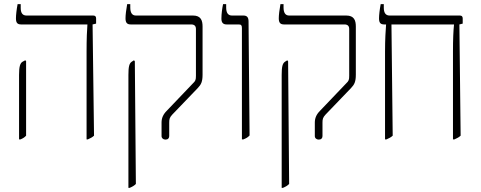

<svg xmlns="http://www.w3.org/2000/svg" viewBox="-20 -667 2323 927"><path d="M398 6H404C416 1 427 -5 434 -12L427 -549L444 -553V-578C444 -588 439 -592 430 -592H108C89 -592 80 -604 80 -629V-647H65C60 -621 57 -594 57 -579C57 -558 63 -549 82 -549H402V-548C400 -523 398 -481 398 -416ZM72 6H79C91 1 99 -4 106 -12V-372L102 -376L89 -369C77 -362 72 -345 72 -305Z M779 7C791 7 797 0 797 -10V-75C797 -92 799 -100 812 -114L935 -242C951 -259 958 -272 958 -307V-539C958 -568 950 -592 912 -592H636C618 -592 609 -605 609 -631V-647H594C589 -620 586 -594 586 -579C586 -559 592 -549 611 -549H903C918 -549 926 -542 926 -527V-301C926 -282 924 -276 911 -264L785 -132C767 -114 760 -96 760 -75V-10C760 0 768 7 779 7ZM600 240H606C618 235 629 229 636 221L631 -371L627 -376L616 -369C604 -361 600 -345 600 -305Z M1148 6H1155C1168 1 1177 -4 1185 -13L1180 -563C1180 -583 1173 -592 1155 -592H1100C1081 -592 1072 -605 1072 -631V-647H1057C1053 -628 1049 -601 1049 -577C1049 -558 1057 -549 1074 -549H1133C1145 -549 1148 -544 1148 -531Z M1519 7C1531 7 1537 0 1537 -10V-75C1537 -92 1539 -100 1552 -114L1675 -242C1691 -259 1698 -272 1698 -307V-539C1698 -568 1690 -592 1652 -592H1376C1358 -592 1349 -605 1349 -631V-647H1334C1329 -620 1326 -594 1326 -579C1326 -559 1332 -549 1351 -549H1643C1658 -549 1666 -542 1666 -527V-301C1666 -282 1664 -276 1651 -264L1525 -132C1507 -114 1500 -96 1500 -75V-10C1500 0 1508 7 1519 7ZM1340 240H1346C1358 235 1369 229 1376 221L1371 -371L1367 -376L1356 -369C1344 -361 1340 -345 1340 -305Z M1839 6H1846C1858 1 1869 -5 1876 -12L1870 -549H2172V-548C2169 -519 2167 -480 2167 -416V6H2174C2186 1 2197 -5 2204 -12L2198 -549L2214 -553V-578C2214 -588 2209 -592 2200 -592H1861C1842 -592 1833 -605 1833 -630V-647H1818C1813 -621 1810 -594 1810 -579C1810 -558 1816 -549 1835 -549H1844V-548C1842 -519 1839 -480 1839 -416Z"/></svg>

Font: Noto Serif Hebrew SemiCondensed ExtraLight
Style: Regular
Weight: 200
Width: 4
Designer: Monotype Design Team
Foundry: Monotype Imaging Inc.
Version: Version 2.004